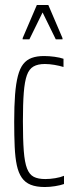

<svg xmlns="http://www.w3.org/2000/svg" viewBox="-20 -743 301 771"><path d="M160 8Q126 8 103.5 -1Q81 -10 67.5 -29.5Q54 -49 47.5 -79.5Q41 -110 39 -153.5Q37 -197 37 -254Q37 -318 40.5 -363Q44 -408 52 -438.5Q60 -469 73.5 -486Q87 -503 107.5 -510.5Q128 -518 157 -518Q177 -518 199 -515Q221 -512 235 -507V-474Q219 -479 198.5 -482.5Q178 -486 160 -486Q132 -486 114.5 -476Q97 -466 88 -441Q79 -416 75.5 -371Q72 -326 72 -256Q72 -183 75.5 -137Q79 -91 88.5 -66.5Q98 -42 115.5 -33Q133 -24 162 -24Q181 -24 202 -27.5Q223 -31 237 -37V-4Q223 1 201.5 4.5Q180 8 160 8ZM71 -585V-590L128 -723H174L231 -590V-585H204L151 -693L98 -585Z"/></svg>

Font: Saira UltraCondensed Thin
Style: Regular
Weight: 250
Width: 1
Designer: Hector Gatti with collaboration of the Omnibus-Type team
Foundry: Omnibus-Type
Version: Version 1.101